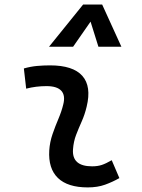

<svg xmlns="http://www.w3.org/2000/svg" viewBox="-20 -815 626 845"><path d="M471.7 -109.9 505.4 -31.2Q475.6 -14.2 442.4 -2.2Q409.2 9.8 366.2 9.8Q277.8 9.8 234.9 -31.7Q191.9 -73.2 196.8 -153.3Q199.2 -189.9 211.2 -224.6Q223.1 -259.3 237.1 -292Q251 -324.7 258.3 -355Q268.6 -395 249.8 -415.5Q231 -436 184.6 -436Q138.2 -436 95.2 -424.8L85 -513.7Q113.8 -522 142.6 -524.7Q171.4 -527.3 200.2 -527.3Q301.3 -527.3 342.3 -481.2Q383.3 -435.1 361.3 -345.2Q353 -310.5 339.6 -280.5Q326.2 -250.5 314.9 -221.2Q303.7 -191.9 301.3 -157.7Q295.9 -83 385.3 -83Q409.7 -83 428 -89.1Q446.3 -95.2 471.7 -109.9ZM429.7 -794.9 514.2 -609.4H413.1L375.5 -729.5H385.3L301.8 -609.4H195.8L345.7 -794.9Z"/></svg>

Font: Cascadia Code
Style: Italic
Weight: 400
Italic angle: -10°
Designer: Aaron Bell
Foundry: Saja Typeworks
Version: Version 2407.024